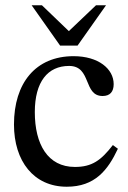

<svg xmlns="http://www.w3.org/2000/svg" viewBox="-20 -698 486 728"><path d="M408 -148C363 -90 329 -65 264 -65C161 -65 112 -151 112 -273C112 -388 161 -448 242 -448C328 -448 295 -334 369 -334C397 -334 411 -350 411 -379C411 -437 353 -485 259 -485C115 -485 33 -383 33 -226C33 -87 108 10 233 10C340 10 389 -53 427 -134ZM274 -525 382 -678H344L241 -580L139 -678H100L208 -525Z"/></svg>

Font: STIX Two Text
Style: Regular
Weight: 400
Designer: Ross Mills, John Hudson & Paul Hanslow, Tiro Typeworks Ltd; with prior portions MicroPress Inc., and Coen Hoffman.
Foundry: Tiro Typeworks Ltd
Version: Version 2.13 b171